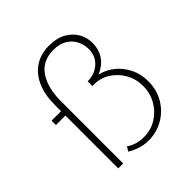

<svg xmlns="http://www.w3.org/2000/svg" viewBox="-181 -792 933 933"><g transform="rotate(-45 285.0 -325.5)"><path d="M113 -433Q113 -505 135 -555Q157 -605 197.5 -632Q238 -659 295 -660Q350 -660 385.5 -639.5Q421 -619 438.5 -587.5Q456 -556 456 -521Q456 -473 432.5 -440Q409 -407 368 -390Q411 -380 444 -352.5Q477 -325 496.5 -285Q516 -245 516 -196Q516 -137 488.5 -90.5Q461 -44 415 -17.5Q369 9 313 9Q281 9 253.5 -0.5Q226 -10 205 -23L219 -46Q238 -32 261 -25.5Q284 -19 309 -19Q358 -19 397 -43.5Q436 -68 459 -108.5Q482 -149 482 -197Q482 -246 459.5 -285.5Q437 -325 399 -349Q361 -373 312 -372H307V-404Q355 -404 388.5 -433.5Q422 -463 422 -512Q422 -542 408 -569.5Q394 -597 366.5 -613.5Q339 -630 297 -630Q222 -630 184.5 -575Q147 -520 147 -428V0H113V-363H48V-393H113Z"/></g></svg>

Font: Josefin Sans ExtraLight
Style: Regular
Weight: 250
Designer: Santiago Orozco
Foundry: Typemade
Version: Version 2.000